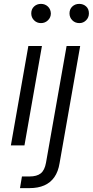

<svg xmlns="http://www.w3.org/2000/svg" viewBox="-20 -749 478 989"><path d="M36 0 126 -512H196L106 0ZM191 -630Q170 -630 155.5 -644.5Q141 -659 141 -680Q141 -702 155.5 -715.5Q170 -729 191 -729Q212 -729 226.5 -715.5Q241 -702 242 -680Q242 -659 227 -644.5Q212 -630 191 -630ZM83 220 93 160H132Q170 160 190 144Q210 128 217 89L323 -512H393L287 91Q280 135 260 163.5Q240 192 208 206Q176 220 132 220ZM389 -630Q367 -630 352.5 -644.5Q338 -659 338 -680Q338 -702 352.5 -715.5Q367 -729 388 -729Q409 -729 423.5 -716Q438 -703 438 -680Q438 -659 423.5 -644.5Q409 -630 389 -630Z"/></svg>

Font: DM Sans 12pt Light
Style: Italic
Weight: 300
Italic angle: -10°
Version: Version 4.004;gftools[0.9.30]